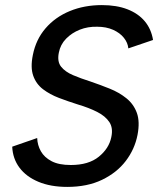

<svg xmlns="http://www.w3.org/2000/svg" viewBox="-20 -727 621 754"><path d="M126 -185Q127 -157 140.5 -133Q154 -109 182.5 -94Q211 -79 258 -79Q328 -79 368 -111.5Q408 -144 417 -188Q425 -224 409.5 -247.5Q394 -271 361.5 -287.5Q329 -304 285 -317Q247 -329 211.5 -342.5Q176 -356 149 -376.5Q122 -397 110.5 -429.5Q99 -462 109 -511Q121 -572 159 -616Q197 -660 254 -683.5Q311 -707 380 -707Q438 -707 480.5 -690.5Q523 -674 548.5 -643.5Q574 -613 581 -570L484 -537Q482 -559 466.5 -578.5Q451 -598 424 -610Q397 -622 362 -622Q325 -623 293.5 -610.5Q262 -598 239.5 -575Q217 -552 211 -520Q204 -485 220 -465Q236 -445 266.5 -432Q297 -419 335 -407Q373 -394 410.5 -379Q448 -364 476.5 -341Q505 -318 517.5 -283.5Q530 -249 520 -197Q509 -141 474 -95Q439 -49 381 -21Q323 7 244 7Q179 7 131 -13Q83 -33 56.5 -68.5Q30 -104 28 -151Z"/></svg>

Font: Albert Sans Medium
Style: Italic
Weight: 500
Italic angle: -11.25°
Designer: Andreas Rasmussen
Foundry: a.Foundry
Version: Version 1.025